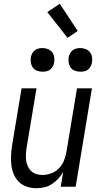

<svg xmlns="http://www.w3.org/2000/svg" viewBox="-20 -987 540 1015"><path d="M173 8Q146 8 122 0Q98 -8 80.5 -25Q63 -42 53 -65.5Q43 -89 40 -114.5Q37 -140 38.5 -166.5Q40 -193 44 -219L94 -520H173L121 -208Q118 -191 117 -174Q116 -157 118 -140.5Q120 -124 126.5 -109Q133 -94 144.5 -83Q156 -72 171.5 -67Q187 -62 204 -62Q227 -62 250.5 -70.5Q274 -79 291.5 -97Q309 -115 318 -137.5Q327 -160 331 -183L387 -520H466L380 0H301L314 -78Q303 -59 288 -42.5Q273 -26 254.5 -14Q236 -2 214.5 3Q193 8 173 8ZM404 -608Q390 -608 376 -613Q362 -618 354 -629Q346 -640 343.5 -655Q341 -670 343 -685Q345 -695 350.5 -705Q356 -715 364.5 -721.5Q373 -728 383.5 -730.5Q394 -733 405 -733Q419 -733 433 -727.5Q447 -722 455.5 -711Q464 -700 466.5 -685Q469 -670 466 -655Q464 -645 458.5 -635Q453 -625 444.5 -618.5Q436 -612 425.5 -610Q415 -608 404 -608ZM204 -608Q190 -608 176 -613Q162 -618 154 -629Q146 -640 143.5 -655Q141 -670 143 -685Q145 -695 150.5 -705Q156 -715 164.5 -721.5Q173 -728 183.5 -730.5Q194 -733 205 -733Q219 -733 233 -727.5Q247 -722 255.5 -711Q264 -700 266.5 -685Q269 -670 266 -655Q264 -645 258.5 -635Q253 -625 244.5 -618.5Q236 -612 225.5 -610Q215 -608 204 -608ZM337 -787 230 -923 296 -967 391 -823Z"/></svg>

Font: Iosevka Term Oblique
Style: Regular
Weight: 400
Italic angle: -9°
Monospace: yes
Designer: Belleve Invis
Foundry: Belleve Invis
Version: Version 31.4.0